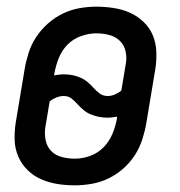

<svg xmlns="http://www.w3.org/2000/svg" viewBox="-20 -548 540 576"><path d="M204 8Q178 8 152.5 4Q127 0 104 -10Q81 -20 63 -37.5Q45 -55 35 -78Q25 -101 24 -127Q23 -153 27 -179L54 -341Q58 -365 66 -390Q74 -415 89 -437.5Q104 -460 124.5 -478Q145 -496 169 -507.5Q193 -519 218.5 -523.5Q244 -528 269 -528Q295 -528 321 -524Q347 -520 369.5 -510Q392 -500 410.5 -482.5Q429 -465 438.5 -442Q448 -419 449 -393Q450 -367 446 -341L419 -179Q415 -155 407 -130Q399 -105 384.5 -82.5Q370 -60 349.5 -42Q329 -24 305 -12.5Q281 -1 255 3.5Q229 8 204 8ZM303 -260Q314 -260 324.5 -264.5Q335 -269 344 -276L357 -354Q361 -374 357 -393Q353 -412 340 -425Q327 -438 308 -443Q289 -448 269 -448Q246 -448 222.5 -439.5Q199 -431 182 -413.5Q165 -396 156 -373Q147 -350 143 -327L142 -322Q149 -323 156.5 -324Q164 -325 171 -325Q185 -325 197.5 -322.5Q210 -320 221.5 -315Q233 -310 242.5 -302Q252 -294 260.5 -284.5Q269 -275 279 -267.5Q289 -260 303 -260ZM205 -72Q228 -72 251 -80.5Q274 -89 291 -106.5Q308 -124 317.5 -147Q327 -170 331 -193V-198Q324 -197 317 -196Q310 -195 303 -195Q289 -195 276.5 -197.5Q264 -200 252 -205Q240 -210 230.5 -218Q221 -226 212.5 -235.5Q204 -245 194.5 -252.5Q185 -260 171 -260Q160 -260 149 -255.5Q138 -251 129 -244L116 -166Q113 -146 117 -127Q121 -108 133.5 -95Q146 -82 165.5 -77Q185 -72 205 -72Z"/></svg>

Font: Iosevka Medium
Style: Italic
Weight: 500
Italic angle: -9°
Monospace: yes
Designer: Belleve Invis
Foundry: Belleve Invis
Version: Version 32.5.0; ttfautohint (v1.8.4)